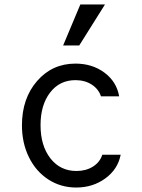

<svg xmlns="http://www.w3.org/2000/svg" viewBox="-20 -837 640 867"><path d="M441.9 -138.2H524.9Q512.2 -72.8 455.8 -31.5Q399.4 9.8 324.2 9.8Q254.4 9.8 198.2 -26.6Q142.1 -63 110.6 -127.2Q79.1 -191.4 79.1 -271Q79.1 -392.6 147.5 -471.2Q215.8 -549.8 320.8 -549.8Q397 -549.8 451.9 -508.8Q506.8 -467.8 518.1 -401.9H436Q424.8 -435.5 393.8 -455.3Q362.8 -475.1 320.8 -475.1Q249 -475.1 206.1 -418.9Q163.1 -362.8 163.1 -272Q163.1 -179.2 207.5 -122.1Q252 -64.9 325.2 -64.9Q368.2 -64.9 399.7 -84.7Q431.2 -104.5 441.9 -138.2ZM454.1 -816.9 337.9 -631.8H265.1L342.8 -816.9Z"/></svg>

Font: CommitMono
Style: Regular
Weight: 400
Monospace: yes
Designer: Eigil Nikolajsen
Foundry: Eigil Nikolajsen
Version: Version 1.143